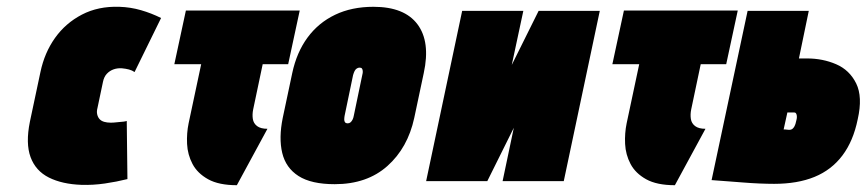

<svg xmlns="http://www.w3.org/2000/svg" viewBox="-20 -532 2551 565"><path d="M376 -320 454 -479Q426 -493 395 -502Q364 -511 331 -512Q269 -514 221 -489Q173 -464 142 -420.5Q111 -377 99 -320L68 -174Q55 -110 70 -69.5Q85 -29 124 -9.5Q163 10 220 12Q254 13 288.5 8Q323 3 355 -5L353 -176Q353 -176 349 -175Q345 -174 337.5 -173.5Q330 -173 322 -172Q314 -171 306 -171Q295 -171 286.5 -173.5Q278 -176 273 -181.5Q268 -187 266 -195.5Q264 -204 267 -215L283 -291Q286 -306 294.5 -315Q303 -324 314.5 -328Q326 -332 339 -331Q350 -330 359.5 -327.5Q369 -325 376 -320Z M725 -210 753 -343H828L862 -501H527L493 -343H572L535 -169Q529 -140 530.5 -108.5Q532 -77 546.5 -49.5Q561 -22 592.5 -4.5Q624 13 677 13L767 -153Q747 -153 736.5 -161Q726 -169 724 -182Q722 -195 725 -210Z M1199 -185 1227 -317Q1247 -409 1208.5 -460.5Q1170 -512 1079 -512Q1015 -512 966 -488.5Q917 -465 885 -421.5Q853 -378 840 -317L812 -185Q800 -126 810.5 -82Q821 -38 858.5 -14Q896 10 965 10Q1060 10 1120 -43.5Q1180 -97 1199 -185ZM1046 -311 1021 -191Q1020 -185 1017.5 -180Q1015 -175 1011.5 -172Q1008 -169 1003 -169Q998 -169 995.5 -172Q993 -175 993 -180Q993 -185 994 -191L1019 -311Q1021 -318 1023.5 -323Q1026 -328 1030 -330.5Q1034 -333 1038 -333Q1043 -333 1045 -330.5Q1047 -328 1047.5 -323Q1048 -318 1046 -311Z M1520 -500H1340L1234 1H1414L1492 -156L1459 1H1639L1745 -500H1565L1486 -341Z M2014 -210 2042 -343H2117L2151 -501H1816L1782 -343H1861L1824 -169Q1818 -140 1819.5 -108.5Q1821 -77 1835.5 -49.5Q1850 -22 1881.5 -4.5Q1913 13 1966 13L2056 -153Q2036 -153 2025.5 -161Q2015 -169 2013 -182Q2011 -195 2014 -210Z M2355 -360H2331L2360 -500H2180L2074 -2Q2074 -2 2087 -1Q2100 0 2121 1.5Q2142 3 2166.5 5Q2191 7 2215 8Q2239 9 2258 9Q2327 9 2377 -11.5Q2427 -32 2459 -74.5Q2491 -117 2504 -181Q2519 -247 2499.5 -286.5Q2480 -326 2440.5 -343Q2401 -360 2355 -360ZM2304 -150Q2303 -150 2300.5 -150Q2298 -150 2295.5 -150.5Q2293 -151 2290.5 -151Q2288 -151 2286 -151L2297 -201H2317Q2320 -201 2321.5 -199.5Q2323 -198 2324 -195Q2325 -192 2325 -187.5Q2325 -183 2323 -176Q2321 -166 2318 -160.5Q2315 -155 2311.5 -152.5Q2308 -150 2304 -150Z"/></svg>

Font: Advent Pro Black
Style: Italic
Weight: 900
Italic angle: -12°
Version: Version 3.000